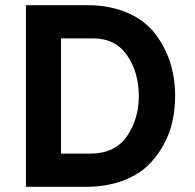

<svg xmlns="http://www.w3.org/2000/svg" viewBox="-20 -720 750 740"><path d="M316 -700Q404 -700 471.5 -670.5Q539 -641 578 -590Q617 -539 636 -478.5Q655 -418 655 -350Q655 -300 644.5 -252Q634 -204 608 -157.5Q582 -111 544 -76.5Q506 -42 446 -21Q386 0 312 0H80V-700ZM328 -128Q423 -128 469 -194.5Q515 -261 515 -350Q515 -441 470 -506.5Q425 -572 339 -572H215V-128Z"/></svg>

Font: OVRPSS Recut ExtraBold
Style: Regular
Weight: 800
Designer: Giant Group
Foundry: Giant Group
Version: Version 1.001;hotconv 1.0.109;makeotfexe 2.5.65596